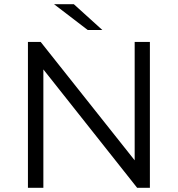

<svg xmlns="http://www.w3.org/2000/svg" viewBox="-20 -901 853 921"><path d="M114 0V-700H175L626 -132V-700H699V0H638L188 -568V0ZM401 -757 239 -881H334L471 -757Z"/></svg>

Font: Montserrat
Style: Regular
Weight: 400
Designer: Julieta Ulanovsky
Foundry: Julieta Ulanovsky
Version: Version 9.000; ttfautohint (v1.8.4.7-5d5b)